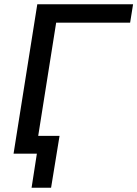

<svg xmlns="http://www.w3.org/2000/svg" viewBox="-20 -725 648 906"><path d="M129 161 154 0H49L63 -84H261L221 161ZM44 0 156 -705H608L594 -618H245L147 0Z"/></svg>

Font: Nunito Sans 12pt SemiBold
Style: Italic
Weight: 600
Italic angle: -9°
Designer: Vernon Adams
Foundry: Vernon Adams
Version: Version 3.101;gftools[0.9.27]